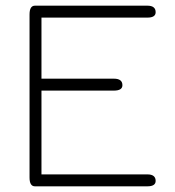

<svg xmlns="http://www.w3.org/2000/svg" viewBox="-20 -656 617 676"><path d="M381 -337H126V-42H499Q528 -42 528 -19Q528 0 499 0H103Q84 0 84 -31V-605Q84 -636 103 -636H499Q528 -636 528 -613Q528 -594 499 -594H126V-379H381Q411 -379 411 -356Q411 -337 381 -337Z"/></svg>

Font: Jura Light
Style: Regular
Weight: 300
Designer: Daniel Johnson, Alexei Vanyashin
Foundry: Daniel Johnson
Version: Version 5.103